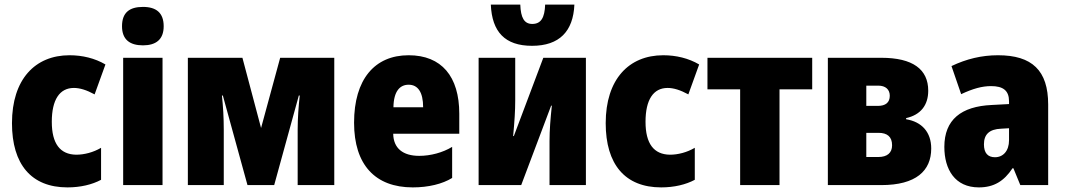

<svg xmlns="http://www.w3.org/2000/svg" viewBox="-20 -804 4627 834"><path d="M273 10C329 10 380 -2 419 -23V-162C385 -142 346 -132 311 -132C241 -133 205 -180 205 -275C205 -371 239 -422 301 -422C327 -422 356 -413 391 -394L438 -524C392 -551 338 -564 282 -564C132 -564 32 -459 32 -269C32 -90 116 10 273 10Z M601 -607C657 -607 691 -632 691 -690C691 -748 659 -774 601 -774C542 -774 510 -749 510 -690C510 -632 544 -607 601 -607ZM515 0H686V-553H515Z M796 0H952V-240C952 -294 949 -342 944 -389H948L1055 0H1171L1278 -389H1282C1277 -344 1273 -290 1273 -241V0H1432V-553H1197L1114 -248L1033 -553H796Z M1773 10C1841 10 1902 -5 1944 -31V-166C1903 -141 1850 -127 1801 -127C1730 -127 1689 -160 1688 -223H1975V-310C1975 -472 1898 -564 1755 -564C1607 -564 1518 -459 1518 -271C1518 -88 1610 10 1773 10ZM1689 -338C1690 -409 1718 -436 1755 -436C1795 -436 1818 -404 1818 -338Z M2291 -605C2410 -605 2470 -668 2475 -784H2348C2346 -727 2330 -700 2292 -700C2257 -700 2242 -727 2240 -784H2112C2117 -666 2173 -605 2291 -605ZM2059 0H2244L2374 -345H2377C2371 -288 2367 -239 2367 -191V0H2525V-553H2340L2212 -213H2209C2215 -279 2218 -320 2218 -369V-553H2059Z M2852 10C2908 10 2959 -2 2998 -23V-162C2964 -142 2925 -132 2890 -132C2820 -133 2784 -180 2784 -275C2784 -371 2818 -422 2880 -422C2906 -422 2935 -413 2970 -394L3017 -524C2971 -551 2917 -564 2861 -564C2711 -564 2611 -459 2611 -269C2611 -90 2695 10 2852 10Z M3195 0H3366V-416H3508V-553H3053V-416H3195Z M3576 0H3808C3959 0 4025 -62 4025 -159C4025 -230 3984 -275 3916 -286V-291C3979 -305 4012 -347 4012 -410C4012 -503 3945 -553 3808 -553H3576ZM3743 -344V-432H3795C3827 -432 3845 -415 3845 -388C3845 -359 3827 -344 3793 -344ZM3743 -122V-227H3796C3834 -227 3855 -210 3855 -173C3855 -140 3834 -122 3795 -122Z M4232 10C4297 10 4341 -17 4378 -73H4382L4412 0H4533V-350C4533 -498 4463 -564 4315 -564C4244 -564 4178 -548 4113 -517L4155 -395C4206 -419 4246 -430 4285 -430C4338 -430 4363 -410 4363 -364V-352L4288 -348C4155 -342 4082 -284 4082 -166C4082 -68 4128 10 4232 10ZM4302 -121C4271 -121 4254 -139 4254 -177C4254 -220 4277 -243 4329 -245L4363 -247V-195C4363 -148 4337 -121 4302 -121Z"/></svg>

Font: Noto Sans Condensed Black
Style: Regular
Weight: 900
Width: 3
Designer: Monotype Design Team
Foundry: Monotype Imaging Inc.
Version: Version 2.013